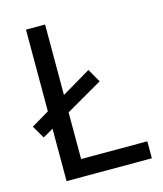

<svg xmlns="http://www.w3.org/2000/svg" viewBox="-108 -794 740 874"><g transform="rotate(-15 262.0 -357.0)"><path d="M97 0V-247L48 -219L13 -279L97 -329V-714H187V-382L324 -463L360 -400L187 -300V-80H499V0Z"/></g></svg>

Font: Noto Sans Tifinagh Tawellemmet
Style: Regular
Weight: 400
Designer: JamraPatel
Foundry: JamraPatel LLC
Version: Version 2.006; ttfautohint (v1.8.4.7-5d5b)